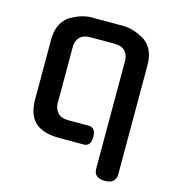

<svg xmlns="http://www.w3.org/2000/svg" viewBox="-111 -692 829 926"><g transform="rotate(15 304.0 -229.5)"><path d="M71 -153V-449Q71 -530 125 -568Q182 -602 231 -602H392Q439 -602 499 -568Q552 -530 552 -449V95Q552 143 497 143Q442 143 442 96V-442Q442 -470 425 -489Q408 -508 374 -508H249Q215 -508 198 -489Q181 -470 181 -442V-160Q181 -133 198 -113.5Q215 -94 249 -94H353Q389 -94 389 -47Q389 0 353 0H232Q151 0 111 -36Q71 -72 71 -153Z"/></g></svg>

Font: Gugi Cyrillic
Style: Regular
Weight: 400
Foundry: TAE System & Typefaces Co.
Version: Version 3.10 September 15, 2020